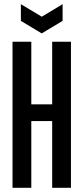

<svg xmlns="http://www.w3.org/2000/svg" viewBox="-20 -900 400 920"><path d="M40 0V-700H130V-400H230V-700H320V0H230V-320H130V0ZM280 -880V-800L180 -740L80 -800V-880L180 -820Z"/></svg>

Font: Tektur Condensed
Style: Regular
Weight: 400
Width: 3
Designer: Adam Jagosz
Foundry: Adam Jagosz
Version: Version 1.005;gftools[0.9.30]